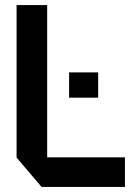

<svg xmlns="http://www.w3.org/2000/svg" viewBox="-20 -733 520 753"><path d="M143 0 45 -115V-713H165V-116H470V0ZM251 -350V-449H365V-350Z"/></svg>

Font: Foldit Thin Medium
Style: Regular
Weight: 500
Version: Version 1.003